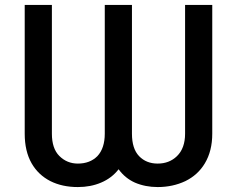

<svg xmlns="http://www.w3.org/2000/svg" viewBox="-20 -747 958 777"><path d="M190 -727V-206Q190 -146 220 -116Q251 -85 295 -85Q344 -85 374 -115Q404 -147 404 -206V-727H514V-206Q514 -145 543 -115Q572 -85 618 -85Q665 -85 696 -115Q729 -147 729 -206V-727H839V-206Q839 -136 809 -86Q781 -39 730 -14Q679 10 618 10Q568 10 526 -8Q486 -26 460 -62Q432 -26 389 -8Q347 10 295 10Q232 10 184 -14Q135 -39 108 -86Q80 -135 80 -206V-727Z"/></svg>

Font: Sinter Medium
Style: Regular
Weight: 500
Foundry: Adobe & rsms
Version: Version 1.000